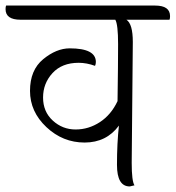

<svg xmlns="http://www.w3.org/2000/svg" viewBox="-55 -666 632 691"><path d="M423 -515 419 -80Q419 -14 429 1L412 5Q366 5 366 -72.5Q366 -150 373 -214Q328 -153 249.5 -153Q171 -153 112 -208.5Q53 -264 53 -339Q53 -414 100.5 -453Q148 -492 196 -492Q290 -492 290 -443Q290 -435 287 -429Q257 -440 228 -440Q168 -440 134 -403Q100 -366 100 -315Q100 -264 135 -232Q170 -200 217 -200Q264 -200 304.5 -226.5Q345 -253 368 -302Q370 -436 370 -507Q370 -578 360 -595H19Q-35 -595 -35 -633Q-35 -642 -33 -646H503Q557 -646 557 -608Q557 -599 555 -595H400Q423 -580 423 -515Z"/></svg>

Font: Laila Light
Style: Regular
Weight: 300
Designer: Hitesh Malaviya
Foundry: Indian Type Foundry
Version: Version 1.302;PS 1.0;hotconv 1.0.78;makeotf.lib2.5.61930; tt